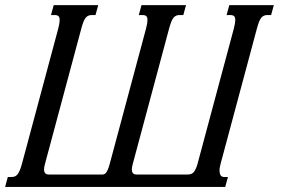

<svg xmlns="http://www.w3.org/2000/svg" viewBox="-87 -736 1133 756"><path d="M-66.9 0 -56.2 -39.1H-41.5Q-34.2 -39.1 -28.6 -41.3Q-22.9 -43.5 -18.3 -49.1Q-13.7 -54.7 -9.3 -64.9Q-4.9 -75.2 -0.5 -91.3L142.6 -624.5Q145.5 -635.3 146.7 -643.3Q147.9 -651.4 147.9 -657.2Q147.9 -668.5 143.1 -672.6Q138.2 -676.8 128.4 -676.8H113.8L124.5 -715.8H299.8L289.1 -676.8H274.9Q267.6 -676.8 261.7 -674.6Q255.9 -672.4 251 -666.7Q246.1 -661.1 241.9 -650.9Q237.8 -640.6 233.4 -624.5L90.3 -91.3Q86.4 -78.1 86.4 -68.4Q86.4 -59.6 90.8 -54.2Q95.2 -48.8 106.4 -48.8H317.4Q321.8 -49.3 325.4 -51.3Q329.1 -53.2 332.3 -58.1Q335.4 -63 338.6 -70.8Q341.8 -78.6 345.2 -91.3L488.3 -624.5Q491.2 -635.3 492.4 -643.3Q493.7 -651.4 493.7 -657.2Q493.7 -668.5 488.8 -672.6Q483.9 -676.8 474.1 -676.8H459.5L470.2 -715.8H645.5L634.8 -676.8H620.6Q613.3 -676.8 607.4 -674.6Q601.6 -672.4 596.7 -666.7Q591.8 -661.1 587.6 -650.9Q583.5 -640.6 579.1 -624.5L436 -91.3Q432.1 -77.1 432.1 -68.4Q432.1 -60.1 436 -54.7Q439.9 -49.3 450.2 -48.8H652.3Q669.9 -48.8 678 -61Q686 -73.2 690.9 -91.3L834 -624.5Q836.9 -635.3 838.1 -643.3Q839.4 -651.4 839.4 -657.2Q839.4 -668.5 834.5 -672.6Q829.6 -676.8 819.8 -676.8H805.2L815.9 -715.8H991.2L980.5 -676.8H966.3Q959 -676.8 953.1 -674.6Q947.3 -672.4 942.4 -666.7Q937.5 -661.1 933.3 -650.9Q929.2 -640.6 924.8 -624.5L781.7 -91.3Q779.8 -84.5 778.6 -77.6Q777.3 -70.8 777.3 -64Q777.3 -53.2 781.5 -46.1Q785.6 -39.1 795.9 -39.1H810.5L799.8 0Z"/></svg>

Font: Arian AMU Serif
Style: Italic
Weight: 400
Italic angle: -15°
Designer: Ruben Hakobyan (Tarumian)
Foundry: Ruben Hakobyan (Tarumian)
Version: Version 1.002